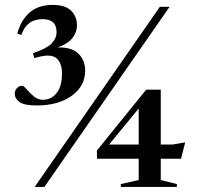

<svg xmlns="http://www.w3.org/2000/svg" viewBox="-20 -742 784 762"><path d="M117.5 0 614.5 -715H653L156 0ZM126.5 -323.5Q75 -323.5 56.8 -337.5Q38.5 -351.5 38.5 -369.5Q38.5 -382.5 47 -392Q55.5 -401.5 68 -401.5Q74 -401.5 85.8 -387.5Q97.5 -373.5 114 -359.8Q130.5 -346 149.5 -346Q183.5 -346 204.8 -372.8Q226 -399.5 226 -449.5Q226 -491.5 205 -510.2Q184 -529 133 -516L116 -511.5L111 -531Q163 -548 183.8 -568.5Q204.5 -589 204.5 -614.5Q204.5 -666 149 -666Q85.5 -666 65 -603.5L48.5 -608.5Q62.5 -661 97 -691.8Q131.5 -722.5 189 -722.5Q239.5 -722.5 262.5 -699.2Q285.5 -676 285.5 -641.5Q285.5 -614.5 267.5 -591.2Q249.5 -568 208.5 -553.5Q264 -555.5 291 -529.2Q318 -503 318 -461.5Q318 -400.5 264.8 -362Q211.5 -323.5 126.5 -323.5ZM560 -386H618V-168.5H665.5L715 -177L698.5 -112H618V-27.5L682 -11.5V0H459.5V-11.5L530.5 -27.5V-112H365L364.5 -144.5ZM530.5 -168.5V-311.5L413 -168.5Z"/></svg>

Font: Newsreader Display Medium
Style: Regular
Weight: 500
Designer: Hugues Gentile
Foundry: Production Type
Version: Version 1.001